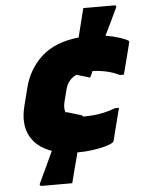

<svg xmlns="http://www.w3.org/2000/svg" viewBox="-59 -824 730 965"><g transform="rotate(-5 306.5 -341.0)"><path d="M267 -264 340 -242Q348 -240 349 -234Q395 -234 432.5 -240Q470 -246 513 -262H533Q522 -221 512 -180Q502 -139 492 -101Q491 -93 484 -90Q473 -82 445.5 -74.5Q418 -67 382 -62Q346 -57 310 -57H305Q303 -47 300.5 -37Q298 -27 295 -17Q288 8 280.5 38Q273 68 266 95H111Q107 95 104 92Q101 89 104 82Q122 45 140.5 4.5Q159 -36 178 -76Q100 -103 69 -164Q38 -225 60 -312L82 -399Q105 -494 173 -556.5Q241 -619 362 -632Q366 -650 370 -665Q377 -691 384 -721Q391 -751 398 -777H555Q560 -777 562.5 -774Q565 -771 562 -764Q546 -731 530 -697Q514 -663 497 -629Q538 -622 568 -612Q598 -602 607 -596Q615 -592 613 -586Q603 -546 593 -506.5Q583 -467 572 -426H552Q521 -441 489 -448.5Q457 -456 417 -458Q409 -441 402 -426L334 -446Q314 -437 299 -419.5Q284 -402 277 -372L263 -317Q254 -281 265 -260Z"/></g></svg>

Font: Recursive Sn Lnr St Blk
Style: Italic
Weight: 900
Italic angle: -15°
Version: Version 1.079;hotconv 1.0.112;makeotfexe 2.5.65598; ttfautoh